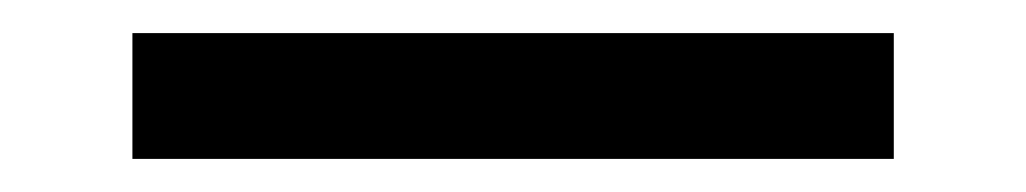

<svg xmlns="http://www.w3.org/2000/svg" viewBox="-20 26 620 116"><path d="M60 122H520V46H60Z"/></svg>

Font: CommitMono-dimboump
Style: Regular
Weight: 400
Monospace: yes
Designer: Eigil Nikolajsen
Foundry: Eigil Nikolajsen
Version: Version 1.143